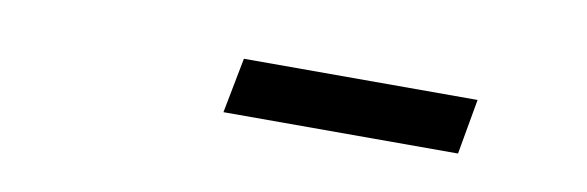

<svg xmlns="http://www.w3.org/2000/svg" viewBox="-24 -736 648 212"><g transform="rotate(10 300.0 -630.0)"><path d="M227 -599 239 -661H501L490 -599Z"/></g></svg>

Font: Source Code Pro ExtraLight Medium
Style: Italic
Weight: 500
Italic angle: -11°
Monospace: yes
Version: Version 1.016;hotconv 1.0.116;makeotfexe 2.5.65601